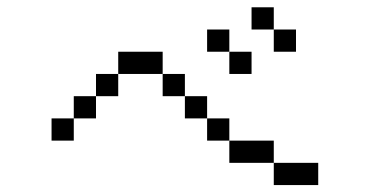

<svg xmlns="http://www.w3.org/2000/svg" viewBox="-20 -708 1040 540"><path d="M875 -187.5V-250H750V-187.5ZM687.5 -500V-562.5H625V-500ZM812.5 -562.5V-625H750V-562.5ZM750 -250V-312.5H625V-250ZM625 -312.5V-375H562.5V-312.5ZM187.5 -375H125V-312.5H187.5ZM187.5 -375H250V-437.5H187.5ZM562.5 -375V-437.5H500V-375ZM250 -437.5H312.5V-500H250ZM500 -437.5V-500H437.5V-437.5ZM312.5 -500H437.5V-562.5H312.5ZM625 -562.5V-625H562.5V-562.5ZM750 -625V-687.5H687.5V-625Z"/></svg>

Font: Unifont
Style: Regular
Weight: 500
Version: Version 15.1.04